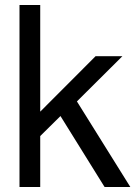

<svg xmlns="http://www.w3.org/2000/svg" viewBox="-20 -749 542 769"><path d="M141.1 -729V-301.8L362.8 -523.9H470.2L288.1 -342.8L502 0H398.9L222.2 -284.2L141.1 -204.1V0H58.1V-729Z"/></svg>

Font: SolaimanLipi
Style: Normal
Weight: 400
Designer: Solaiman Karim
Foundry: Al Mamun Sumon
Version: Version 2.000